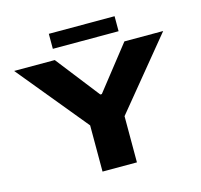

<svg xmlns="http://www.w3.org/2000/svg" viewBox="-118 -971 1154 1100"><g transform="rotate(-15 459.0 -421.0)"><path d="M264 -753V-842H654V-753ZM357 0V-274L17 -688H258L459 -430H468L671 -688H901L561 -274V0Z"/></g></svg>

Font: Archivo Expanded ExtraBold
Style: Regular
Weight: 800
Width: 7
Designer: Hector Gatti
Foundry: Omnibus-Type
Version: Version 2.001; ttfautohint (v1.8.3)